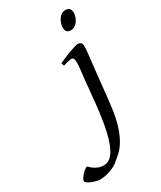

<svg xmlns="http://www.w3.org/2000/svg" viewBox="-410 -727 877 1046"><g transform="rotate(-30 28.5 -203.5)"><path d="M224 -616Q224 -603 219.5 -589.5Q215 -576 207 -565Q199 -554 187.5 -547Q176 -540 163 -540Q131 -540 131 -574Q131 -587 135.5 -600.5Q140 -614 147.5 -625.5Q155 -637 166 -644Q177 -651 191 -651Q207 -651 215.5 -642Q224 -633 224 -616ZM183 -425Q183 -419 182 -406Q181 -393 179 -374.5Q177 -356 174.5 -335.5Q172 -315 170 -295Q168 -275 166 -258.5Q164 -242 163 -231Q161 -214 159 -192Q157 -170 154 -145Q151 -120 148 -91.5Q145 -63 140 -32Q130 25 115.5 64Q101 103 84 129.5Q67 156 47.5 173.5Q28 191 8 207Q-5 217 -20.5 224Q-36 231 -51 235.5Q-66 240 -79.5 242Q-93 244 -102 244Q-115 244 -130.5 240Q-146 236 -158.5 230.5Q-171 225 -179.5 218.5Q-188 212 -188 207Q-188 201 -181.5 190.5Q-175 180 -166 170.5Q-157 161 -148 154Q-139 147 -134 147Q-130 147 -124.5 153.5Q-119 160 -109 167Q-99 174 -84.5 180.5Q-70 187 -48 187Q-7 187 20 136.5Q47 86 63 -5Q69 -42 73.5 -74.5Q78 -107 80.5 -135Q83 -163 85 -184.5Q87 -206 89 -220Q89 -228 90.5 -241Q92 -254 93.5 -269Q95 -284 97 -299.5Q99 -315 100.5 -329.5Q102 -344 102.5 -355Q103 -366 103 -371Q103 -382 101.5 -389Q100 -396 97.5 -399Q95 -402 91 -403Q87 -404 83 -404Q79 -404 71 -402Q63 -400 54 -398Q45 -396 34 -392L27 -410Q47 -419 67.5 -428Q88 -437 106 -443Q124 -449 137 -453Q150 -457 156 -457Q169 -457 176 -451Q183 -445 183 -425Z"/></g></svg>

Font: Oxford Ugaritic
Style: Regular
Weight: 400
Designer: Jacob Thomas
Foundry: Bengal Creative Media Limited
Version: Version 1.000